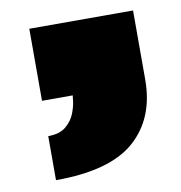

<svg xmlns="http://www.w3.org/2000/svg" viewBox="-58 -260 511 541"><g transform="rotate(-10 197.5 10.5)"><path d="M60.1 101.1Q93.3 101.1 111.3 85.7Q129.4 70.3 137 50.5Q144.5 30.8 146.2 15.4Q147.9 0 147.9 0H60.1V-206.1H356.9V-8.8Q356.9 102.1 286.1 164.6Q215.3 227.1 60.1 227.1Z"/></g></svg>

Font: Rammetto One
Style: Regular
Weight: 400
Designer: Vernon Adams
Foundry: Vernon Adams
Version: Version 1.100; ttfautohint (v1.8.4.7-5d5b)